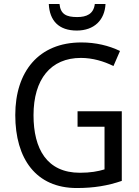

<svg xmlns="http://www.w3.org/2000/svg" viewBox="-20 -938 701 968"><path d="M512 -918H458C452 -867 416 -852 369 -852C315 -852 285 -866 280 -918H226C230 -833 277 -784 367 -784C455 -784 508 -837 512 -918ZM371 -377V-299H507V-84C474 -74 436 -67 383 -67C216 -67 149 -188 149 -357C149 -539 236 -646 388 -646C447 -646 504 -629 552 -605L585 -681C529 -708 463 -724 390 -724C175 -724 57 -577 57 -358C57 -137 162 10 367 10C454 10 524 -2 594 -26V-377Z"/></svg>

Font: Noto Sans Gurmukhi SemiCondensed
Style: Regular
Weight: 400
Width: 4
Designer: Jelle Bosma - Monotype Design Team
Foundry: Monotype Imaging Inc.
Version: Version 2.004